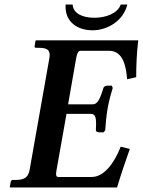

<svg xmlns="http://www.w3.org/2000/svg" viewBox="-20 -823 627 843"><path d="M539 -803H510C497 -764 444 -745 395 -745C342 -745 301 -764 299 -803H268V-792C268 -729 317 -690 387 -690C452 -690 522 -732 539 -803ZM25 0H494C510 -54 531 -116 550 -169L510 -179C481 -105 436 -46 383 -46H236C229.6 -46 226.3 -49 226.3 -58.9C226.3 -63 226.8 -68.3 228 -75L272 -323H380C398 -323 401.9 -306.1 401.9 -280.4C401.9 -271.8 401.5 -262.2 401 -252C400 -248 405 -242 415 -242H435L442 -251C443 -268 446.1 -308 452 -344C458.1 -381 470 -421 475 -437L471 -447H451C441 -447 434 -440 434 -436C421 -396 411 -365 387 -365H279L315 -571C319 -592 325 -600 334 -600H459C523 -600 534 -526 538 -475L578 -484C578 -535 580 -588 587 -646H139L136 -644L132 -621C131 -616 134 -613 138 -613H152C184.6 -613 198.1 -604.1 198.1 -581.4C198.1 -577.6 197.7 -573.5 197 -569L110 -77C104 -45 88 -33 49 -33H36C32 -33 28 -30 27 -24L23 -2Z"/></svg>

Font: Linux Libertine O
Style: Bold Italic
Weight: 700
Italic angle: -11.5°
Designer: Philipp H. Poll
Foundry: Philipp H. Poll
Version: Version 4.1.0